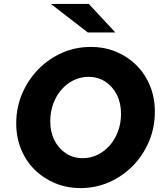

<svg xmlns="http://www.w3.org/2000/svg" viewBox="-20 -951 837 982"><path d="M392 11Q322 11 262 -14Q202 -39 157 -83.5Q112 -128 87.5 -188.5Q63 -249 63 -320Q63 -401 93 -471.5Q123 -542 175.5 -596Q228 -650 297 -680.5Q366 -711 444 -711Q515 -711 574.5 -686Q634 -661 678.5 -616.5Q723 -572 747.5 -511.5Q772 -451 772 -380Q772 -299 742.5 -228.5Q713 -158 660.5 -104Q608 -50 539 -19.5Q470 11 392 11ZM403 -142Q444 -142 479.5 -159.5Q515 -177 542 -208Q569 -239 584 -280.5Q599 -322 599 -369Q599 -424 577.5 -466.5Q556 -509 518.5 -533.5Q481 -558 433 -558Q392 -558 356.5 -540.5Q321 -523 294 -492Q267 -461 252 -419.5Q237 -378 237 -331Q237 -276 258.5 -233.5Q280 -191 317.5 -166.5Q355 -142 403 -142ZM429 -785 240 -931H434L570 -785Z"/></svg>

Font: Red Hat Text VF
Style: Italic
Weight: 300
Italic angle: -12°
Designer: Pentagram, MCKL
Foundry: Pentagram, MCKL
Version: Version 1.023